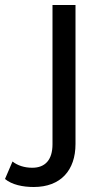

<svg xmlns="http://www.w3.org/2000/svg" viewBox="-112 -549 414 768"><path d="M23 199C131 199 190 132 190 27V-529H98V28C98 90 69 122 17 122C-14 122 -42 113 -62 97L-92 167C-64 190 -21 199 23 199Z"/></svg>

Font: Montserrat-Alt1 Med
Style: Regular
Weight: 500
Designer: Differentunic
Foundry: Differentunic
Version: Version 7.222